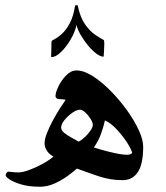

<svg xmlns="http://www.w3.org/2000/svg" viewBox="-20 -730 628 728"><path d="M522.9 -173.8Q522.9 -107.9 502.7 -77.4Q482.4 -46.9 444.8 -46.9Q397.9 -46.9 353.8 -61.8Q309.6 -76.7 271.5 -90.8Q258.8 -79.1 236.3 -62.7Q213.9 -46.4 186.8 -34.2Q159.7 -22 131.8 -22Q90.3 -22 61.3 -30.5Q32.2 -39.1 16.8 -49.3Q1.5 -59.6 1.5 -64.9Q1.5 -69.3 4.6 -74.2Q7.8 -79.1 11.7 -79.1Q14.2 -79.1 26.6 -77.6Q39.1 -76.2 49.3 -76.2Q64.9 -76.2 89.4 -85Q113.8 -93.8 139.2 -107.4Q164.6 -121.1 182.6 -136.2Q164.1 -147 156.5 -160.6Q148.9 -174.3 148.9 -185.5Q148.9 -202.1 158 -225.3Q167 -248.5 180.2 -272.9Q193.4 -297.4 206.8 -318.4Q220.2 -339.4 229 -351.6Q219.7 -354 205.6 -354Q197.8 -354 194.1 -357.9Q190.4 -361.8 190.4 -365.2Q190.4 -379.4 201.7 -402.6Q212.9 -425.8 231 -444.3Q249 -462.9 270.5 -462.9Q297.4 -462.9 330.8 -441.9Q364.3 -420.9 397.9 -387Q431.6 -353 460 -314Q488.3 -274.9 505.6 -237.8Q522.9 -200.7 522.9 -173.8ZM481 -151.9Q475.6 -168.9 458.7 -194.1Q441.9 -219.2 420.2 -241.9Q398.4 -264.6 377.9 -273.4Q372.1 -247.1 362.3 -220.7Q352.5 -194.3 335.9 -170.9Q342.8 -168.5 365.7 -161.9Q388.7 -155.3 416.5 -149.2Q444.3 -143.1 463.9 -143.1Q466.8 -143.1 473.4 -145Q480 -147 481 -151.9ZM332 -256.8Q332 -265.1 323.7 -278.8Q315.4 -292.5 304 -303.2Q292.5 -314 282.7 -314Q270.5 -314 253.9 -302.2Q237.3 -290.5 224.6 -274.9Q211.9 -259.3 211.9 -246.6Q211.9 -235.8 223.1 -226.6Q234.4 -217.3 249.8 -209Q265.1 -200.7 278.3 -192.9Q289.6 -198.7 302 -210.4Q314.5 -222.2 323.2 -235.1Q332 -248 332 -256.8ZM375.5 -564.9Q375.5 -556.2 374.5 -537.8Q373.5 -519.5 373 -515.1Q360.4 -515.1 344.5 -527.3Q328.6 -539.6 313 -558.6Q297.4 -577.6 285.6 -598.1Q273.9 -618.7 270 -635.3Q264.6 -608.9 248 -580.6Q231.4 -552.2 211.7 -533Q191.9 -513.7 176.3 -513.7Q173.8 -513.7 173.8 -515.6Q173.8 -520 174.3 -529.8Q174.8 -539.6 174.8 -548.3Q174.8 -558.6 175 -565.9Q175.3 -573.2 176.3 -575.2Q176.8 -576.2 187.7 -581.8Q198.7 -587.4 214.4 -601.3Q230 -615.2 244.1 -641.1Q258.3 -667 264.6 -708Q264.6 -710.4 269.5 -710.4Q274.9 -710.4 274.9 -708.5Q284.2 -663.6 302.5 -637.7Q320.8 -611.8 340.3 -598.6Q359.9 -585.4 373 -578.6Q374.5 -578.1 375 -573.2Q375.5 -568.4 375.5 -564.9Z"/></svg>

Font: Scheherazade New SemiBold
Style: Regular
Weight: 600
Designer: SIL International
Foundry: SIL International
Version: Version 4.000